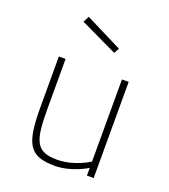

<svg xmlns="http://www.w3.org/2000/svg" viewBox="-136 -831 828 938"><g transform="rotate(20 278.5 -361.5)"><path d="M164 -732 148 -701 341 -609 356 -636ZM421 -500V-73C421 -73 346 -23 257 -23C146 -23 128 -72 128 -242V-500H93V-240C93 -46 121 9 257 9C343 9 421 -40 421 -40V0H456V-500Z"/></g></svg>

Font: TitilliumText22L
Style: 1 wt
Weight: 100
Designer: Campivisivi
Foundry: Campivisivi
Version: 1.000